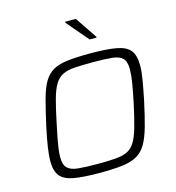

<svg xmlns="http://www.w3.org/2000/svg" viewBox="-131 -1027 1048 1146"><g transform="rotate(-15 393.0 -454.5)"><path d="M346 8Q244 8 185 -2.5Q126 -13 101 -44Q76 -75 76 -135Q76 -172 84 -224Q92 -276 107 -345Q128 -439 145 -502.5Q162 -566 184.5 -604.5Q207 -643 242 -663Q277 -683 332.5 -689.5Q388 -696 472 -696Q575 -696 634 -685Q693 -674 717.5 -643Q742 -612 742 -551Q742 -513 733.5 -462.5Q725 -412 711 -343Q691 -250 673.5 -187.5Q656 -125 633.5 -86Q611 -47 576 -26.5Q541 -6 485.5 1Q430 8 346 8ZM345 -47Q411 -47 455.5 -50.5Q500 -54 528.5 -67.5Q557 -81 576.5 -112.5Q596 -144 612 -200Q628 -256 647 -344Q661 -412 669 -460.5Q677 -509 677 -543Q677 -591 657 -611.5Q637 -632 592 -636.5Q547 -641 472 -641Q406 -641 361.5 -638Q317 -635 288 -621Q259 -607 239.5 -575.5Q220 -544 204.5 -488Q189 -432 171 -344Q161 -298 154 -261.5Q147 -225 143 -196Q139 -167 139 -144Q139 -97 159.5 -76.5Q180 -56 225.5 -51.5Q271 -47 345 -47ZM491 -777 376 -912 377 -917H443L534 -782L533 -777Z"/></g></svg>

Font: Saira SemiExpanded Light
Style: Italic
Weight: 300
Width: 6
Italic angle: -12°
Designer: Hector Gatti with collaboration of the Omnibus-Type team
Foundry: Omnibus-Type
Version: Version 1.101